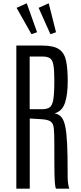

<svg xmlns="http://www.w3.org/2000/svg" viewBox="-20 -1133 484 1153"><path d="M78.1 0V-859.4H233.4Q302.7 -859.4 335 -836.9Q367.2 -814.5 377 -767.1Q386.7 -719.7 386.7 -645.5Q386.7 -564 369.9 -514.4Q353 -464.8 307.6 -452.1Q332 -448.2 347.7 -430.9Q363.3 -413.6 371.6 -375Q379.9 -336.4 383.1 -269.3Q386.2 -202.1 386.2 -98.6Q386.2 -87.9 386.2 -76.9Q386.2 -65.9 386.7 -55.7Q387.2 -45.4 388.4 -35.6Q389.6 -25.9 391.4 -16.8Q393.1 -7.8 396.5 0H316.4Q313.5 -5.4 311.8 -15.4Q310.1 -25.4 308.8 -43.7Q307.6 -62 307.1 -92Q306.6 -122.1 306.4 -167.2Q306.2 -212.4 306.2 -276.9Q306.2 -333 303.2 -362.3Q300.3 -391.6 284.4 -403.1Q268.6 -414.6 231 -417L158.7 -421.4V0ZM158.2 -477.1H231.4Q261.7 -477.1 277.8 -488Q293.9 -499 300 -534.9Q306.2 -570.8 306.2 -645V-650.9Q306.2 -711.9 300.8 -742.4Q295.4 -772.9 280 -783.2Q264.6 -793.5 234.9 -793.5H158.2ZM168.9 -927.7 79.6 -1085.9 140.6 -1113.3 202.6 -939.5ZM282.7 -927.7 211.9 -1085.9 272.5 -1113.3 316.4 -939.5Z"/></svg>

Font: Antonio ExtraLight
Style: Regular
Weight: 250
Designer: Vernon Adams
Foundry: Vernon Adams
Version: Version 1.002